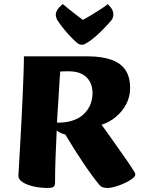

<svg xmlns="http://www.w3.org/2000/svg" viewBox="-20 -918 701 951"><path d="M213.2 13Q192.9 13 168.4 9.6Q143.9 6.2 121.9 -1.4Q100 -9.1 85.5 -20.5Q71.1 -31.9 71.1 -48Q71.1 -51.7 72.7 -76Q74.3 -100.2 76.4 -139.5Q78.6 -178.8 81.4 -228.2Q84.3 -277.7 87 -332.7Q89.8 -387.8 92.2 -442.9Q94.5 -498.1 96.4 -548.2Q98.3 -598.4 98.5 -639H412.9Q484.7 -639 531.8 -622Q579 -605.1 601.8 -570.4Q624.5 -535.8 624.5 -481.2Q624.5 -439.2 605.2 -402.3Q585.9 -365.5 553.8 -338.9Q521.8 -312.3 483 -300Q488.7 -292.7 499.7 -277.2Q510.8 -261.6 525.6 -240.9Q540.5 -220.2 556.3 -197.3Q572.1 -174.4 587.6 -152.8Q603.1 -131.2 615.3 -113.5Q627.5 -95.7 633.8 -85.2Q643.3 -70.6 646.7 -64.8Q650.1 -59.1 650.1 -53.3Q650.1 -44.2 635.2 -32.9Q620.2 -21.6 597.7 -11.1Q575.2 -0.6 552.3 6.2Q529.3 13 512.7 13Q496.6 13 486.7 8.9Q476.8 4.8 468.1 -7.2Q455.3 -22.5 435.7 -49.2Q416.1 -75.8 393.6 -109.3Q371.1 -142.7 347.8 -179.4Q324.5 -216.1 303.2 -252.2Q296.5 -252.7 282.3 -258.6Q268.2 -264.5 260.9 -272.3Q257.7 -204.5 255.2 -139.2Q252.7 -73.9 252.7 -14.6Q252.7 0.7 246.1 6.8Q239.6 13 213.2 13ZM262.2 -310.6Q279 -309.9 302.4 -312.6Q325.8 -315.4 351.2 -325.2Q376.7 -335.1 396.9 -354.8Q417.9 -375.5 428.1 -401.8Q438.4 -428.1 438.4 -458.1Q438.4 -487.5 425.9 -512Q413.4 -536.5 387 -550.7Q360.6 -565 318.5 -565Q307 -565 297.6 -564.6Q288.1 -564.3 278.4 -563.8Q277.4 -554.3 275.7 -530.2Q274.1 -506.2 272.4 -475.1Q270.6 -444 268.5 -411.6Q266.4 -379.2 264.5 -352.4Q262.6 -325.6 262.2 -310.6ZM385.2 -696.3Q377.2 -696.3 371.8 -699.2Q366.4 -702 357.4 -709.1Q338.6 -726 318.6 -748.3Q298.5 -770.5 283.4 -790.9Q268.3 -811.2 262.5 -820.9Q259.3 -827.7 257.8 -834.2Q256.3 -840.7 256.3 -847.7Q256.3 -857.2 264.8 -870.3Q273.3 -883.5 290.9 -898.1Q296.5 -893.1 314.7 -878.1Q333 -863.2 354.6 -846.7Q376.3 -830.1 390.2 -819.5Q410.2 -829.9 436.3 -845.8Q462.4 -861.7 484.6 -876.3Q506.7 -890.8 513.7 -897.4Q529.3 -882.5 535.5 -870.8Q541.6 -859 541.6 -848.7Q541.6 -841.7 539.7 -833.6Q537.8 -825.4 531.3 -816.9Q525.5 -809.6 512.7 -795.8Q499.8 -782 483.3 -765.4Q466.7 -748.8 449 -733.8Q431.4 -718.8 416.1 -709.1Q405.3 -702 399.4 -699.2Q393.5 -696.3 385.2 -696.3Z"/></svg>

Font: Briem Hand Thin
Style: Regular
Weight: 100
Designer: Gunnlaugur SE Briem, Eben Sorkin
Foundry: Sorkin Type Co.
Version: Version 1.003